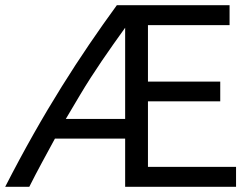

<svg xmlns="http://www.w3.org/2000/svg" viewBox="-20 -717 965 741"><path d="M891 4H463V-182H192C159 -121 124 -58 93 4H0C149 -287 289 -502 431 -697H866V-620H551V-402H830V-326H551V-73H891ZM463 -258V-610C402 -525 342 -440 288 -349L234 -258Z"/></svg>

Font: Repo Regular
Style: Regular
Weight: 400
Designer: Stefan Peev
Foundry: Context Ltd
Version: Version 1.502